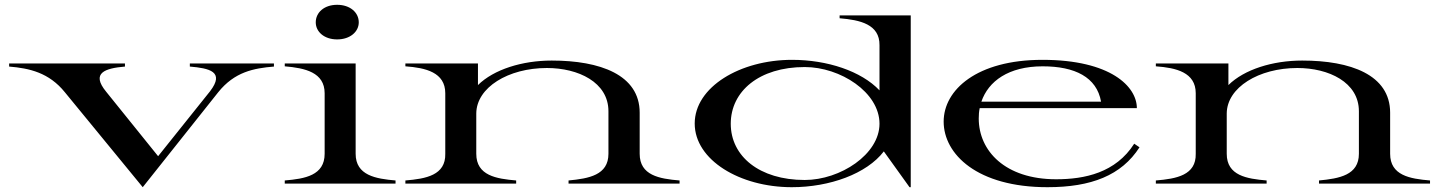

<svg xmlns="http://www.w3.org/2000/svg" viewBox="-20 -764 5989 799"><path d="M1120 -487V-500H770V-487C851 -480 917 -466 854 -384L638 -114L422 -382C357 -461 418 -480 500 -487V-500H18V-487C102 -480 184 -462 250 -380L574 15L888 -380C956 -465 1036 -480 1120 -487Z M1165 -13V0H1626V-13C1544 -20 1460 -34 1460 -124V-500H1165V-488C1249 -481 1331 -463 1331 -376V-124C1331 -34 1249 -20 1165 -13ZM1383 -600C1437 -600 1473 -632 1473 -671C1473 -712 1437 -744 1383 -744C1329 -744 1294 -712 1294 -671C1294 -632 1329 -600 1383 -600Z M2642 -124V-295C2642 -453 2477 -512 2276 -512C2153 -512 2035 -475 1969 -410V-500H1667V-488C1751 -482 1833 -463 1833 -376V-124C1835 -35 1753 -20 1667 -13V0H2128V-13C2046 -20 1962 -33 1962 -124V-292C1963 -400 2095 -481 2256 -481C2386 -481 2512 -422 2512 -301V-124C2512 -35 2430 -21 2346 -13V0H2808V-13C2724 -20 2642 -34 2642 -124Z M3275 15C3433 15 3587 -41 3658 -134L3765 15H3770V-700H3474V-688C3559 -681 3641 -663 3640 -576V-388C3564 -468 3423 -515 3276 -515C3060 -515 2871 -402 2871 -250C2871 -98 3059 15 3275 15ZM3329 -15C3140 -15 3021 -114 3021 -249C3021 -384 3139 -485 3329 -485C3477 -485 3640 -380 3640 -249C3640 -122 3477 -15 3329 -15Z M4339 15C4521 15 4647 -34 4722 -151L4700 -166C4623 -45 4494 -18 4375 -18C4163 -18 4053 -136 4053 -271C4053 -286 4054 -300 4057 -314H4711C4711 -403 4603 -515 4318 -515C4045 -515 3907 -390 3907 -258C3907 -122 4047 15 4339 15ZM4064 -341C4093 -426 4177 -488 4319 -488C4453 -488 4544 -443 4562 -341Z M5765 -124V-295C5765 -453 5600 -512 5399 -512C5276 -512 5158 -475 5092 -410V-500H4790V-488C4874 -482 4956 -463 4956 -376V-124C4958 -35 4876 -20 4790 -13V0H5251V-13C5169 -20 5085 -33 5085 -124V-292C5086 -400 5218 -481 5379 -481C5509 -481 5635 -422 5635 -301V-124C5635 -35 5553 -21 5469 -13V0H5931V-13C5847 -20 5765 -34 5765 -124Z"/></svg>

Font: Sprat Extended Medium
Style: Regular
Weight: 500
Width: 9
Designer: Ethan Nakache
Foundry: Collletttivo
Version: Version 2.000;Glyphs 3.2 (3217)